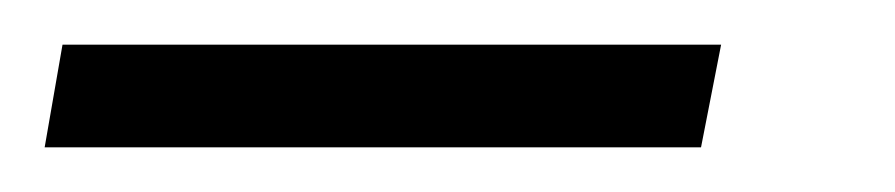

<svg xmlns="http://www.w3.org/2000/svg" viewBox="-86 46 401 86"><path d="M-66 112 -58 66H237L228 112Z"/></svg>

Font: Archivo ExtraCondensed Thin
Style: Italic
Weight: 250
Width: 2
Italic angle: -10°
Designer: Hector Gatti
Foundry: Omnibus-Type
Version: Version 2.001